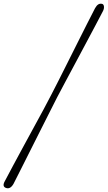

<svg xmlns="http://www.w3.org/2000/svg" viewBox="-54 -836 588 1048"><path d="M258 -305Q241 -271.5 217 -224Q193 -176.5 165.8 -122.5Q138.5 -68.5 111.5 -14.5Q84.5 39.5 60.5 87Q36.5 134.5 19.5 168Q2 198 -21 190Q-44.5 182 -27 151.5Q-8 115.5 17.8 67.2Q43.5 19 72.5 -34.2Q101.5 -87.5 130.2 -140.2Q159 -193 183.8 -238.8Q208.5 -284.5 225 -317Q242 -349.5 265.5 -396Q289 -442.5 315.8 -496Q342.5 -549.5 369.8 -603.8Q397 -658 421.5 -706.5Q446 -755 465 -791.5Q481.5 -821.5 504.5 -814.5Q512.5 -811.5 513.5 -799.5Q514.5 -787.5 507.5 -774.5Q490.5 -741.5 465.5 -694.5Q440.5 -647.5 412 -594Q383.5 -540.5 354.8 -486.8Q326 -433 300.8 -385.8Q275.5 -338.5 258 -305Z"/></svg>

Font: Fraunces 9pt Soft Light
Style: Italic
Weight: 300
Italic angle: -16°
Version: Version 1.000;[0bf87f6ff]